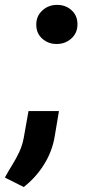

<svg xmlns="http://www.w3.org/2000/svg" viewBox="-64 -567 356 770"><path d="M81.5 -466.3Q80.6 -501.5 105.2 -524.4Q129.9 -547.4 164.1 -547.4Q197.8 -547.9 221.9 -526.9Q246.1 -505.9 246.6 -471.7Q247.6 -436 222.9 -413.3Q198.2 -390.6 163.6 -390.6Q130.9 -390.1 106.4 -411.1Q82 -432.1 81.5 -466.3ZM172.4 -121.6 155.8 -22.5Q146 39.1 113 92Q80.1 145 31.2 183.1L-44.4 145Q-29.8 118.2 -14.4 93.5Q1 68.8 13.2 42.7Q25.4 16.6 31.2 -14.2L50.3 -121.6Z"/></svg>

Font: Roboto ExtraBold
Style: Italic
Weight: 800
Designer: Christian Robertson
Foundry: Google
Version: Version 3.009; 2024